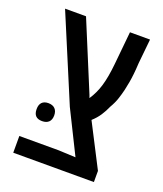

<svg xmlns="http://www.w3.org/2000/svg" viewBox="-120 -710 670 790"><g transform="rotate(20 214.5 -315.0)"><path d="M31.2 0V-73.2H203.6L278.3 -69.8L185.5 -256.8L28.8 -629.9H120.6L244.6 -330.6L249 -318.4Q270 -349.6 281.5 -388.2Q293 -426.8 298.8 -485.4L313 -629.9H400.9L390.1 -522.9Q388.7 -496.1 386.5 -475.3Q384.3 -454.6 381.1 -436.5Q377.9 -418.5 373.5 -398.9Q368.7 -378.9 361.8 -358.2Q355 -337.4 341.3 -314Q332 -292.5 319.3 -273.2Q306.6 -253.9 287.6 -236.8L384.3 -48.8V0ZM97.7 -162.6Q60.1 -162.6 60.1 -201.7Q60.1 -221.2 69.8 -231.2Q79.6 -241.2 97.7 -241.2Q116.7 -241.2 127 -230.7Q137.2 -220.2 137.2 -201.7Q137.2 -182.6 127 -172.6Q116.7 -162.6 97.7 -162.6Z"/></g></svg>

Font: Open Sans Condensed Medium
Style: Regular
Weight: 500
Width: 3
Designer: Monotype Design Team
Foundry: Monotype Imaging Inc.
Version: Version 3.000